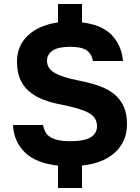

<svg xmlns="http://www.w3.org/2000/svg" viewBox="-20 -820 700 960"><path d="M270 8Q160 -4 104.5 -58Q49 -112 45 -195H195Q199 -175 207 -160Q215 -145 231 -135Q247 -125 271 -119.5Q295 -114 330 -114Q402 -114 433.5 -133.5Q465 -153 465 -189Q465 -233 423.5 -255.5Q382 -278 291 -296Q237 -306 195 -322.5Q153 -339 124 -364.5Q95 -390 80 -426Q65 -462 65 -512Q65 -591 119.5 -642.5Q174 -694 270 -708V-800H390V-708Q490 -696 539 -644.5Q588 -593 595 -515H445Q438 -551 413 -568.5Q388 -586 330 -586Q271 -586 243 -567Q215 -548 215 -516Q215 -478 253.5 -455.5Q292 -433 375 -417Q432 -406 476.5 -390Q521 -374 551.5 -349Q582 -324 598.5 -287.5Q615 -251 615 -200Q615 -114 556.5 -59Q498 -4 390 8V120H270Z"/></svg>

Font: Golos Text DemiBold
Style: Regular
Weight: 600
Designer: A.Korolkova, Vitaly Kuzmin
Foundry: ParaType Ltd
Version: Version 2.002